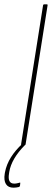

<svg xmlns="http://www.w3.org/2000/svg" viewBox="-63 -675 241 892"><path d="M39 0Q34 0 35 -5L137 -650Q138 -655 143 -655H154Q159 -655 158 -650L56 -5Q55 0 50 0ZM0 197Q-25 197 -35.5 180Q-46 163 -41 132L-40 126Q-33 89 -12 55.5Q9 22 42 -8L53 -1Q22 30 3.5 61.5Q-15 93 -20 124L-21 131Q-29 178 3 178Q11 178 16.5 176.5Q22 175 27 174Q29 173 30.5 173.5Q32 174 31 177L30 187Q29 193 24 194Q19 195 13 196Q7 197 0 197Z"/></svg>

Font: Sofia Sans Extra Condensed Thin
Style: Italic
Weight: 250
Italic angle: -9°
Version: Version 4.100